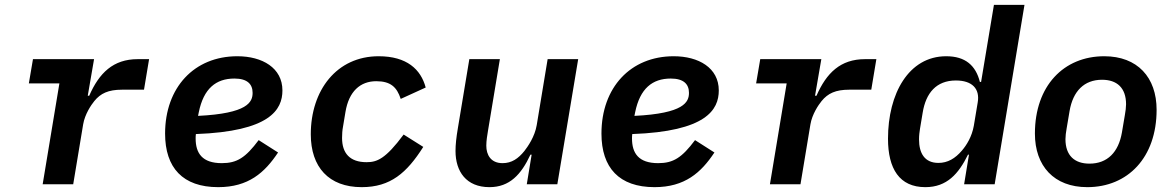

<svg xmlns="http://www.w3.org/2000/svg" viewBox="-20 -760 4840 792"><path d="M282 0 323 -247C330 -289 356 -327 369 -343C395 -375 427 -390 483 -390H574L595 -516H548C447 -516 389 -459 348 -365H342L368 -516H116L99 -416H225L156 0Z M880 12C1005 12 1072 -48 1127 -131L1047 -182C993 -110 958 -87 895 -87C814 -87 787 -128 787 -189C787 -193 787 -199 788 -207C1093 -218 1145 -307 1145 -387C1145 -480 1062 -528 959 -528C781 -528 661 -399 661 -209C661 -68 734 12 880 12ZM947 -436C1000 -436 1022 -413 1022 -377C1022 -339 1002 -292 797 -282L800 -297C820 -395 871 -436 947 -436Z M1472 12C1591 12 1658 -47 1726 -154L1645 -205C1570 -104 1535 -91 1492 -91C1423 -91 1391 -128 1391 -191C1391 -206 1392 -223 1395 -238L1405 -298C1419 -383 1466 -425 1532 -425C1591 -425 1617 -401 1633 -352L1736 -399C1716 -474 1658 -528 1542 -528C1369 -528 1262 -388 1262 -206C1262 -71 1336 12 1472 12Z M2153 0H2279L2365 -516H2239L2194 -244C2186 -196 2157 -155 2143 -137C2118 -106 2091 -87 2053 -87C2004 -87 1986 -122 1986 -159C1986 -180 1990 -203 1993 -221L2042 -516H1916L1869 -233C1862 -192 1859 -163 1859 -137C1859 -53 1903 12 1999 12C2082 12 2130 -40 2168 -122H2173Z M2680 12C2805 12 2872 -48 2927 -131L2847 -182C2793 -110 2758 -87 2695 -87C2614 -87 2587 -128 2587 -189C2587 -193 2587 -199 2588 -207C2893 -218 2945 -307 2945 -387C2945 -480 2862 -528 2759 -528C2581 -528 2461 -399 2461 -209C2461 -68 2534 12 2680 12ZM2747 -436C2800 -436 2822 -413 2822 -377C2822 -339 2802 -292 2597 -282L2600 -297C2620 -395 2671 -436 2747 -436Z M3282 0 3323 -247C3330 -289 3356 -327 3369 -343C3395 -375 3427 -390 3483 -390H3574L3595 -516H3548C3447 -516 3389 -459 3348 -365H3342L3368 -516H3116L3099 -416H3225L3156 0Z M3957 0H4083L4206 -740H4080L4027 -422H4022C4005 -490 3962 -528 3883 -528C3728 -528 3643 -373 3643 -188C3643 -64 3690 12 3797 12C3886 12 3934 -43 3973 -122H3977ZM3851 -88C3794 -88 3771 -128 3771 -185C3771 -201 3773 -217 3775 -229L3786 -295C3799 -376 3842 -428 3923 -428C3990 -428 4023 -394 4013 -337L3997 -241C3989 -196 3967 -161 3948 -139C3920 -106 3889 -88 3851 -88Z M4465 12C4632 12 4751 -110 4751 -307C4751 -441 4672 -528 4535 -528C4368 -528 4249 -406 4249 -209C4249 -75 4328 12 4465 12ZM4474 -85C4413 -85 4375 -118 4375 -186C4375 -198 4377 -215 4380 -231L4392 -302C4406 -384 4452 -431 4526 -431C4587 -431 4625 -398 4625 -330C4625 -318 4623 -301 4620 -285L4608 -214C4594 -132 4548 -85 4474 -85Z"/></svg>

Font: IBM Plex Mono SmBld
Style: Italic
Weight: 600
Italic angle: -9.5°
Monospace: yes
Designer: Mike Abbink, Paul van der Laan, Pieter van Rosmalen
Foundry: Bold Monday
Version: Version 2.004